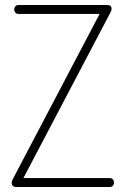

<svg xmlns="http://www.w3.org/2000/svg" viewBox="-20 -751 504 771"><path d="M45 0Q37 0 32 -4.5Q27 -9 27 -17Q27 -23 30 -29L380 -695H55Q46 -695 41.5 -700.5Q37 -706 37 -713Q37 -720 41.5 -725.5Q46 -731 55 -731H410Q428 -731 428 -716Q428 -708 423 -700L74 -36H420Q429 -36 433.5 -30.5Q438 -25 438 -18Q438 -11 433.5 -5.5Q429 0 420 0Z"/></svg>

Font: AkaAcidDosis
Style: ExtraLight
Weight: 250
Designer: Edgar Tolentino, Pablo Impallari, Igino Marini, Aka-Acid
Foundry: Edgar Tolentino, Pablo Impallari, Igino Marini, Aka-Acid
Version: Version 1.007